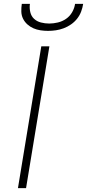

<svg xmlns="http://www.w3.org/2000/svg" viewBox="-20 -975 451 995"><path d="M73 0 194 -735H236L115 0ZM229 -815Q209 -815 189.5 -818Q170 -821 153 -828.5Q136 -836 122 -848.5Q108 -861 99.5 -878Q91 -895 90.5 -915Q90 -935 93 -955H135Q132 -933 137 -912Q142 -891 156.5 -877.5Q171 -864 192 -858.5Q213 -853 235 -853Q257 -853 280 -858.5Q303 -864 322.5 -877.5Q342 -891 354 -912Q366 -933 369 -955H411Q408 -935 400.5 -915Q393 -895 379.5 -878Q366 -861 348 -848.5Q330 -836 310 -828.5Q290 -821 269.5 -818Q249 -815 229 -815Z"/></svg>

Font: Iosevka Aile XLt Obl
Style: Regular
Weight: 200
Italic angle: -9°
Designer: Belleve Invis
Foundry: Belleve Invis
Version: Version 31.1.0; ttfautohint (v1.8.4)